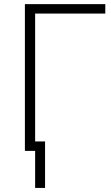

<svg xmlns="http://www.w3.org/2000/svg" viewBox="-20 -734 542 934"><path d="M101.1 -713.9H492.2V-668H150.9V-45.9H199.2V180.2H150.9V0H101.1Z"/></svg>

Font: OpenSans-Light
Style: Regular
Weight: 300
Foundry: Ascender Corporation
Version: Version 1.10